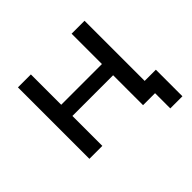

<svg xmlns="http://www.w3.org/2000/svg" viewBox="-153 -712 1007 1007"><g transform="rotate(-45 350.5 -208.5)"><path d="M93 0V-530H189V-305H491V-530H587V0H491V-222H189V0ZM580 113V-25L603 0H491V-84H670V113Z"/></g></svg>

Font: MOST Montserrat Medium
Style: Regular
Weight: 500
Designer: Julieta Ulanovsky
Foundry: Julieta Ulanovsky
Version: Version 8.000;March 11, 2024;FontCreator 15.0.0.2926 64-bit